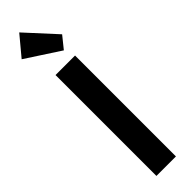

<svg xmlns="http://www.w3.org/2000/svg" viewBox="-333 -962 946 946"><g transform="rotate(-45 140.0 -489.0)"><path d="M72 0H208V-703H72ZM9 -876 187 -760 237 -822 94 -978Z"/></g></svg>

Font: MV Cash SemiBold
Style: Regular
Weight: 600
Designer: Rodrigo Fuenzalida
Foundry: fragTYPE
Version: Version 1.100;Glyphs 3.1.2 (3151)